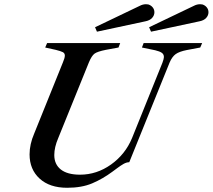

<svg xmlns="http://www.w3.org/2000/svg" viewBox="-20 -877 1007 909"><path d="M120 -146Q120 -194 142 -245L278 -582Q287 -603 287 -614Q287 -625 277.5 -630Q268 -635 244 -641L194 -652L203 -673H549L541 -652L481 -641Q441 -633 427.5 -623Q414 -613 401 -582L256 -224Q237 -180 237 -143Q237 -99 268 -74.5Q299 -50 359 -50Q438 -50 505.5 -98Q573 -146 605 -223L749 -580Q756 -599 756 -607Q756 -620 746 -627Q736 -634 715 -639L652 -652L660 -673H937L928 -652L864 -640Q829 -633 812 -621Q795 -609 783 -581L592 -109Q579 -109 565 -101Q551 -93 535 -81Q519 -69 512 -64Q466 -30 416.5 -9Q367 12 298 12Q215 12 167.5 -31.5Q120 -75 120 -146ZM686 -748 897 -849Q912 -857 927 -857Q934 -857 938 -856Q951 -852 959 -842Q967 -832 967 -819Q967 -804 956 -792Q945 -780 924 -776L695 -727ZM430 -748 641 -849Q656 -857 671 -857Q678 -857 682 -856Q695 -852 703 -842Q711 -832 711 -819Q711 -804 700 -792Q689 -780 668 -776L439 -727Z"/></svg>

Font: Ibarra Real Nova
Style: Italic
Weight: 400
Italic angle: -22°
Designer: Jose Maria Ribagorda & Octavio Pardo
Foundry: Octavio Pardo
Version: Version 1.014